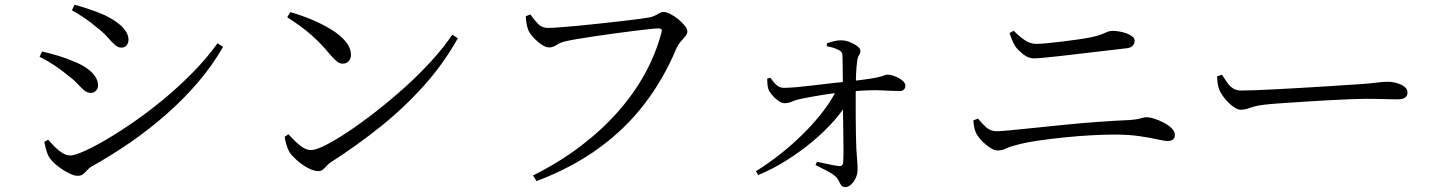

<svg xmlns="http://www.w3.org/2000/svg" viewBox="-20 -733 5965 796"><path d="M278.1 -690.3 289.2 -713.2Q317 -705.8 350 -694.8Q383.1 -683.9 415.3 -669.5Q449.5 -652.7 470.7 -635.8Q491.8 -618.9 502.3 -602.2Q512.7 -585.5 512.7 -567.9Q512.7 -554.9 505.1 -545.2Q497.5 -535.5 483.5 -535.5Q469.5 -535.5 456.5 -547Q443.4 -558.5 426.7 -577.8Q410 -597.1 383 -618.1Q357.5 -640 328.4 -659.6Q299.4 -679.1 278.1 -690.3ZM881.9 -553.7 904.8 -538.9Q861.9 -463.5 802.7 -393.9Q743.5 -324.3 671.9 -261.1Q600.2 -197.8 520.7 -142.9Q441.2 -88 358.6 -42Q349.1 -36.3 341.1 -27Q333.1 -17.8 324.4 -10.9Q315.6 -4.1 302.1 -4.1Q286.8 -4.1 263.4 -16.1Q239.9 -28.1 218.6 -45.1Q197.4 -62.1 185.9 -77.8Q177.4 -90.5 171.4 -112.3Q165.4 -134 163.8 -144.8L179.8 -154Q193.5 -137.9 208.4 -123Q223.3 -108.1 239.4 -98.3Q255.4 -88.5 271.6 -88.5Q288.5 -88.5 327.5 -105.6Q366.6 -122.8 419.8 -153.8Q473.1 -184.9 534.8 -227.6Q596.4 -270.2 659.3 -322.3Q722.1 -374.4 779.5 -432.8Q836.9 -491.1 881.9 -553.7ZM144.1 -497.6 154.4 -519.7Q192.4 -510.5 223.3 -501.2Q254.1 -491.9 287.6 -477.6Q318.7 -465.2 340.7 -449.5Q362.7 -433.8 374.5 -416.1Q386.4 -398.4 386.4 -378.8Q386.4 -371.1 382.9 -364.2Q379.4 -357.3 372.9 -352.6Q366.4 -347.9 356.7 -347.9Q341.4 -347.9 328.7 -358.7Q316 -369.6 300.3 -386.6Q284.6 -403.7 258.4 -423.1Q230.1 -446.1 202.9 -463.9Q175.7 -481.7 144.1 -497.6Z M1183.5 -682.6Q1226.1 -670.9 1270.2 -652.6Q1314.4 -634.3 1351.9 -611.6Q1389.3 -588.9 1412.1 -561.9Q1434.9 -535 1434.9 -506Q1434.9 -489 1425.4 -479Q1415.9 -469 1400.5 -469Q1388.4 -469 1376.7 -478.2Q1365 -487.4 1345.2 -510.6Q1327.2 -532.7 1309.7 -550.6Q1292.1 -568.6 1272.9 -586Q1253.6 -603.5 1228.8 -621.8Q1204 -640.2 1170.8 -661.5ZM1855.1 -589.3 1878.2 -574.4Q1818.4 -468.1 1737.3 -377.6Q1656.1 -287.1 1559.1 -209.2Q1462.1 -131.3 1352.5 -60.9Q1343 -55.2 1335.2 -46.4Q1327.3 -37.5 1319.3 -30.5Q1311.4 -23.6 1299.9 -23.6Q1281.2 -23.6 1256.7 -36.6Q1232.3 -49.5 1211.6 -67.9Q1190.8 -86.3 1180.6 -101.2Q1173 -114.1 1167.2 -134.1Q1161.5 -154.1 1160.2 -165.9L1175.5 -176.3Q1191.1 -160.2 1206.5 -144.9Q1221.9 -129.6 1238 -120.2Q1254.1 -110.8 1270 -110.8Q1289.1 -110.8 1329.4 -131Q1369.8 -151.2 1423.8 -187.2Q1477.8 -223.2 1537.9 -270.1Q1598 -317 1657.6 -370.4Q1717.2 -423.9 1768.5 -480.2Q1819.9 -536.4 1855.1 -589.3Z M2252.4 -617.3Q2266.7 -617.3 2299.5 -619.6Q2332.3 -621.9 2376.3 -626.1Q2420.3 -630.3 2467.2 -635.5Q2514 -640.7 2557 -645.5Q2600 -650.2 2631.5 -654.6Q2663 -659 2674.7 -661.2Q2687.8 -664.1 2697.2 -669.3Q2706.6 -674.6 2714.6 -679Q2722.7 -683.4 2730.8 -683.4Q2742.3 -683.4 2758.6 -675.2Q2775 -667 2791.3 -653.8Q2807.5 -640.7 2818.6 -626.9Q2829.7 -613.2 2829.7 -603Q2829.7 -592.4 2821 -582.2Q2812.2 -571.9 2801.7 -560Q2791.3 -548.1 2783.8 -531.3Q2731.7 -406.5 2652.6 -303Q2573.5 -199.4 2462.9 -118.9Q2352.4 -38.4 2204.5 17.9L2189.8 -5.6Q2297.7 -59.4 2385.4 -125.8Q2473 -192.2 2540.4 -268Q2607.7 -343.8 2653.4 -426.9Q2699 -509.9 2722.1 -597.6Q2725.5 -609.5 2721.5 -612.4Q2717.6 -615.3 2709.6 -615.3Q2699.1 -615.3 2670.8 -612.2Q2642.5 -609.1 2603.8 -604.3Q2565.1 -599.5 2522.7 -593.7Q2480.3 -587.8 2440.6 -581.9Q2400.8 -576 2370.1 -570.7Q2339.4 -565.4 2325.4 -562Q2304.6 -557.7 2288.3 -547Q2271.9 -536.3 2256.9 -536.3Q2242 -536.3 2223.6 -549.3Q2205.2 -562.3 2190.1 -579.2Q2175.1 -596.2 2170.1 -608.7Q2165.9 -619.8 2163.5 -632.5Q2161.1 -645.1 2159.8 -665.7L2178.9 -673.1Q2191.2 -655 2208.6 -636.2Q2226 -617.3 2252.4 -617.3Z M3367 -62.2Q3391.1 -57.6 3416.3 -51.8Q3441.5 -46.1 3458.5 -44.5Q3473.2 -42.9 3475.2 -57.4Q3477 -72 3477 -109.1Q3477 -146.2 3476.1 -193.4Q3475.2 -240.6 3474.7 -287.4Q3474.2 -334.3 3474.2 -369.7Q3474.2 -388.5 3474.1 -412.9Q3474 -437.2 3473.5 -461.1Q3473 -485.1 3472.7 -500.9Q3472.5 -512.3 3468.5 -517.3Q3464.4 -522.2 3454.8 -526.8Q3444.4 -532.3 3432.8 -535.6Q3421.2 -539 3407.8 -541L3408.4 -553.6Q3419.3 -556.8 3434.4 -561.4Q3449.6 -565.9 3465.9 -565.9Q3485.2 -565.9 3503.8 -558.3Q3522.4 -550.6 3534.7 -541.1Q3546.9 -531.7 3546.9 -523.8Q3546.9 -510.8 3541.3 -504.3Q3535.7 -497.8 3533.2 -476Q3530.6 -456 3529.3 -429.4Q3528 -402.8 3527.8 -381.7Q3527.6 -359.8 3527.6 -325.2Q3527.6 -290.5 3527.7 -251.5Q3527.8 -212.5 3528.5 -177Q3529.2 -141.4 3530.2 -117Q3532 -86.4 3533.7 -67.2Q3535.4 -47.9 3535.4 -29.9Q3535.4 -12.4 3527.9 4.3Q3520.5 20.9 3508.6 31.8Q3496.7 42.6 3484 42.6Q3472.9 42.6 3467.5 34.9Q3462 27.2 3457.5 16.8Q3452.9 6.4 3444 -1.5Q3428 -15.1 3405.2 -26.3Q3382.3 -37.5 3361 -48.8ZM3160.6 -406.7 3173.7 -410.7Q3187.8 -390.6 3200.3 -379.7Q3212.9 -368.8 3230 -368.8Q3251.3 -368.8 3284.9 -371.9Q3318.4 -375 3357.6 -379.7Q3396.8 -384.5 3434.9 -388.8Q3473.1 -393.1 3503.7 -396.1Q3555.7 -401.7 3585.2 -406.4Q3614.7 -411.1 3628.9 -415Q3643 -418.9 3648.6 -421.2Q3654.2 -423.6 3658.2 -423.6Q3669.8 -423.6 3682.6 -419.5Q3695.4 -415.5 3707.2 -408.9Q3719 -402.3 3726.3 -394.3Q3733.5 -386.4 3733.5 -377.7Q3733.5 -368.4 3727.6 -362.1Q3721.8 -355.7 3711.5 -355.7Q3684.3 -355.7 3634.3 -358.3Q3584.4 -361 3500.3 -353.2Q3445.6 -348.4 3394.3 -340.2Q3343 -331.9 3306.6 -324.5Q3281.4 -319.7 3265.3 -312.5Q3249.3 -305.2 3232.7 -305.2Q3221.3 -305.2 3206.9 -315.2Q3192.5 -325.2 3181.1 -338.8Q3169.6 -352.5 3166.2 -361.8Q3163 -370.8 3161.8 -383.2Q3160.6 -395.6 3160.6 -406.7ZM3123.2 -7.2 3114.1 -23.3Q3166.2 -55.4 3217.1 -95.9Q3268.1 -136.3 3313.2 -181.5Q3358.4 -226.7 3393.8 -273.2Q3429.3 -319.7 3450.3 -363.9L3502.6 -366.2L3501 -321.4Q3478.5 -278.8 3439 -233.8Q3399.5 -188.7 3348.3 -146.1Q3297.2 -103.4 3239.4 -67.3Q3181.6 -31.2 3123.2 -7.2Z M4651 -533Q4601.4 -527 4551.5 -521.3Q4501.5 -515.6 4454.7 -510Q4408 -504.4 4369.2 -500Q4330.4 -495.6 4303.4 -493.3Q4276.5 -491 4265.3 -491Q4244.1 -491 4223.4 -507Q4202.7 -523 4190.1 -539.5Q4182.6 -552 4177.1 -564.5Q4171.5 -577 4165.2 -596L4182.5 -605.6Q4210.9 -577.1 4232.3 -564.1Q4253.6 -551.1 4276.4 -551.1Q4292.3 -551.1 4320.8 -553.8Q4349.2 -556.5 4383 -560.6Q4416.8 -564.7 4449.1 -569.4Q4481.5 -574 4504.5 -578.8Q4533.8 -585.3 4547.9 -591Q4562 -596.8 4571.1 -600.9Q4580.1 -605.1 4592 -605.1Q4605.7 -605.1 4621.5 -602.3Q4637.3 -599.6 4651.5 -594.3Q4665.7 -589 4674.9 -581.4Q4684.1 -573.8 4684.1 -564.1Q4684.1 -551.8 4676.1 -543.4Q4668.1 -535 4651 -533ZM4015.3 -233.8 4034.6 -241.4Q4050.7 -221.2 4068.7 -205.1Q4086.7 -188.9 4112.9 -188.9Q4126.3 -188.9 4167.5 -192.8Q4208.8 -196.7 4268.1 -202.9Q4327.5 -209.1 4395.9 -215.9Q4464.3 -222.7 4533.7 -227.8Q4603.1 -232.9 4662.8 -235.3Q4684.5 -236.9 4697.3 -239.6Q4710 -242.2 4717.6 -244.6Q4725.3 -247 4731.1 -247Q4746.8 -247 4767 -240.4Q4787.2 -233.9 4806.3 -223.7Q4825.4 -213.5 4838.2 -200.5Q4850.9 -187.5 4850.9 -174.4Q4850.9 -161.3 4843 -154.8Q4835.2 -148.4 4821 -148.4Q4808.3 -148.4 4778.7 -155.1Q4749.1 -161.9 4704.1 -168.5Q4659.2 -175.1 4599.1 -175.1Q4558.4 -175.1 4505.1 -172.2Q4451.8 -169.3 4394.5 -163.5Q4337.2 -157.7 4284.8 -150.1Q4232.4 -142.4 4194 -132Q4165.8 -125 4150 -117Q4134.2 -109.1 4115.9 -109.1Q4104.6 -109.1 4091.2 -116.7Q4077.7 -124.4 4064.8 -135.6Q4052 -146.7 4042 -158.6Q4032.1 -170.5 4027.9 -178.8Q4022.6 -189 4019.8 -201.6Q4016.9 -214.1 4015.3 -233.8Z M5046.2 -423.1Q5056.9 -406.1 5067.4 -391.1Q5077.8 -376.1 5091.6 -366.9Q5105.3 -357.7 5125.6 -357.7Q5148.3 -357.7 5189.2 -359.2Q5230.1 -360.7 5280.8 -363.5Q5331.6 -366.3 5384.4 -369.3Q5437.2 -372.3 5484.7 -375.3Q5532.3 -378.3 5566 -380.8Q5599.6 -383.3 5611.1 -383.5Q5661.1 -386.9 5687 -390.4Q5712.8 -394 5731.6 -394Q5751 -394 5770.5 -388.7Q5789.9 -383.4 5802.5 -373.7Q5815.2 -363.9 5815.2 -349.8Q5815.2 -336.4 5805.9 -328.8Q5796.7 -321.1 5771.2 -321.1Q5744.9 -321.1 5715.6 -322.2Q5686.2 -323.3 5640.3 -323.3Q5621.6 -323.3 5580.6 -321.8Q5539.5 -320.3 5487.4 -317.4Q5435.2 -314.5 5382.9 -311.1Q5330.5 -307.7 5287.1 -304.7Q5243.7 -301.7 5221.5 -298.9Q5193.3 -295.7 5177.2 -290.8Q5161 -285.8 5149.6 -281.9Q5138.3 -278 5123.6 -278Q5110.1 -278 5091.6 -291.7Q5073.2 -305.5 5057.6 -324.9Q5042 -344.2 5035 -361.1Q5029.5 -375.4 5028 -388.7Q5026.4 -402.1 5025.7 -416.5Z"/></svg>

Font: Noto Serif SC
Style: Regular
Weight: 200
Designer: Ryoko NISHIZUKA 西塚涼子 (kana & ideographs); Frank Grießhammer (Latin, Greek & Cyrillic); Wenlong ZHANG 张文龙 (bopomofo); San
Foundry: Adobe
Version: Version 2.001;hotconv 1.1.0;makeotfexe 2.6.0